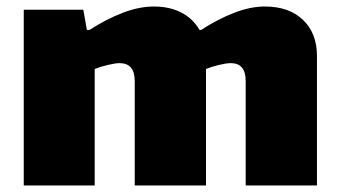

<svg xmlns="http://www.w3.org/2000/svg" viewBox="-20 -570 1043 590"><path d="M53 -540H236L247 -478H255Q308 -512 358 -531Q408 -550 453 -550Q501 -550 537 -531.5Q573 -513 593 -478H598Q649 -511 699 -530.5Q749 -550 794 -550Q868 -550 911 -509Q954 -468 954 -398V0H735V-321Q735 -376 689 -376Q676 -376 653 -370.5Q630 -365 613 -358V0H394V-321Q394 -376 347 -376Q335 -376 311.5 -370.5Q288 -365 271 -358V0H53Z"/></svg>

Font: Encode Sans Normal
Style: Black
Weight: 900
Designer: Pablo Impallari, Andres Torresi
Foundry: Pablo Impallari, Andres Torresi
Version: Version 1.000; ttfautohint (v1.00) -l 8 -r 50 -G 200 -x 14 -